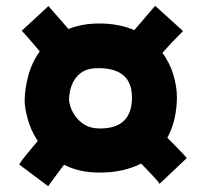

<svg xmlns="http://www.w3.org/2000/svg" viewBox="-20 -711 708 662"><path d="M146 -69 46 -144Q51 -153 69.5 -176Q88 -199 110 -225Q85 -264 75 -302.5Q65 -341 65 -362Q65 -402 77 -448Q89 -494 117 -534Q97 -558 78.5 -579Q60 -600 55 -605L147 -690Q161 -674 179.5 -653Q198 -632 216 -611Q238 -620 265 -625Q292 -630 323 -630Q358 -630 388 -624Q418 -618 443 -607Q466 -634 488 -659.5Q510 -685 515 -691L611 -604Q593 -586 575 -567Q557 -548 540 -529Q566 -493 578 -452.5Q590 -412 590 -375Q590 -342 582.5 -305.5Q575 -269 557 -236Q576 -217 594.5 -198Q613 -179 624 -166L530 -77Q525 -86 506.5 -105.5Q488 -125 467 -147Q439 -133 403.5 -124.5Q368 -116 323 -116Q286 -116 256 -123Q226 -130 201 -143Q186 -124 172 -104.5Q158 -85 146 -69ZM325 -268Q435 -268 435 -375Q435 -476 319 -476Q280 -476 258 -459Q236 -442 227 -416.5Q218 -391 218 -365Q218 -359 223 -343Q228 -327 240 -310Q252 -293 272.5 -280.5Q293 -268 325 -268Z"/></svg>

Font: Mochiy Pop P One
Style: Regular
Weight: 400
Designer: FONTDASU
Foundry: FONTDASU / Google Inc. / Adobe
Version: Version 2.000